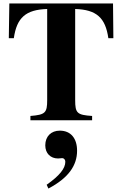

<svg xmlns="http://www.w3.org/2000/svg" viewBox="-20 -696 707 1111"><path d="M260 395C376 334 426 262 426 176C426 105 390 60 326 60C276 60 242 93 242 145C242 191 272 221 316 221C326 221 332 219 340 219C350 219 358 228 358 240C358 279 324 321 250 373ZM636 -475 634 -676H34L31 -475H60C77 -594 129 -640 253 -644V-117C253 -43 242 -32 156 -25V0H513V-25C426 -31 415 -41 415 -117V-644C538 -640 590 -594 607 -475Z"/></svg>

Font: XITS Math
Style: Bold
Weight: 700
Designer: MicroPress Inc., with final additions and corrections provided by Coen Hoffman, Elsevier (retired)
Version: Version 1.302